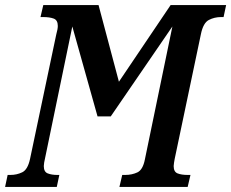

<svg xmlns="http://www.w3.org/2000/svg" viewBox="-38 -734 908 754"><path d="M-18 0 -8 -47H3Q28 -47 49.5 -57.5Q71 -68 80 -110L183 -599Q189 -620 189 -632Q189 -655 173 -661Q157 -667 132 -667H121L132 -714H349L429 -413L632 -714H850L840 -667H830Q804 -667 782 -655.5Q760 -644 751 -600L648 -110Q647 -104 645.5 -95.5Q644 -87 644 -82Q644 -59 659.5 -53Q675 -47 699 -47H710L699 0H431L442 -47H454Q480 -47 501.5 -57Q523 -67 531 -108L639 -630L397 -277H345L246 -630L139 -113Q137 -105 135.5 -96Q134 -87 134 -82Q134 -59 149.5 -53Q165 -47 187 -47H195L185 0Z"/></svg>

Font: Noto Serif ExtraCondensed SemiBold
Style: Italic
Weight: 600
Width: 2
Italic angle: -12°
Designer: Monotype Design Team
Foundry: Monotype Imaging Inc.
Version: Version 2.013